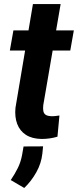

<svg xmlns="http://www.w3.org/2000/svg" viewBox="-20 -679 386 951"><path d="M345.7 -528.3 328.1 -428.7H28.8L46.4 -528.3ZM143.1 -658.7H280.3L194.3 -158.2Q192.4 -141.1 194.6 -129.2Q196.8 -117.2 205.6 -110.8Q214.4 -104.5 232.9 -103.5Q243.2 -103 253.4 -104.2Q263.7 -105.5 274.4 -106.9L264.6 -2Q245.1 3.9 225.3 6.6Q205.6 9.3 185.1 9.3Q138.2 8.3 108.2 -11.2Q78.1 -30.8 65.2 -65.2Q52.2 -99.6 56.6 -145ZM193.4 45.9 189.9 81.1Q184.6 130.4 159.9 174.3Q135.3 218.3 100.1 252L33.2 212.9Q53.2 183.6 68.1 153.6Q83 123.5 89.4 88.4L96.7 46.4Z"/></svg>

Font: Roboto
Style: Bold Italic
Weight: 700
Italic angle: -12°
Designer: Christian Robertson
Foundry: Google
Version: Version 3.0